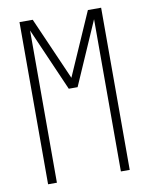

<svg xmlns="http://www.w3.org/2000/svg" viewBox="-83 -796 666 857"><g transform="rotate(-10 250.0 -367.5)"><path d="M65 0V-735H125L250 -450L375 -735H435V0H395V-690L270 -404H230L105 -690V0Z"/></g></svg>

Font: Iosevka Extralight
Style: Regular
Weight: 200
Monospace: yes
Designer: Belleve Invis
Foundry: Belleve Invis
Version: Version 32.0.1; ttfautohint (v1.8.4)